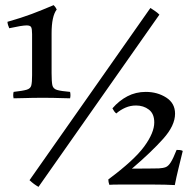

<svg xmlns="http://www.w3.org/2000/svg" viewBox="-20 -719 758 748"><path d="M33 -361Q69 -365 84 -369.5Q99 -374 102 -386.5Q105 -399 105 -426V-586Q105 -606 101.5 -613Q98 -620 84 -620Q66 -620 16 -609Q10 -622 9 -634Q65 -650 103.5 -664.5Q142 -679 189 -699Q197 -691 201 -682Q181 -656 181 -589V-434Q181 -401 184 -387Q187 -373 202.5 -368.5Q218 -364 253 -361Q256 -348 253 -336Q234 -336 212 -337Q190 -338 146 -338Q104 -338 80 -337Q56 -336 33 -336Q30 -348 33 -361ZM601 -662 130 9Q112 -1 95 -17L566 -688Q575 -682 584 -676Q593 -670 601 -662ZM661 2Q624 0 580 0Q536 0 500 0Q466 0 442.5 0Q419 0 406 1Q402 -10 402 -20Q503 -95 542 -148.5Q581 -202 581 -242Q581 -276 560 -292Q539 -308 510 -308Q488 -308 468.5 -299.5Q449 -291 433 -277Q428 -281 424.5 -286Q421 -291 418 -297Q444 -327 476.5 -344Q509 -361 548 -361Q593 -361 627.5 -339Q662 -317 662 -276Q662 -230 616 -178.5Q570 -127 494 -62Q532 -62 563 -62.5Q594 -63 599 -63Q616 -64 626 -68Q636 -72 645.5 -87Q655 -102 668 -135Q673 -135 680 -134.5Q687 -134 692 -131Q684 -98 675.5 -63.5Q667 -29 661 2Z"/></svg>

Font: Tiro Tamil
Style: Regular
Weight: 400
Designer: Tamil: Fernando Mello & Fiona Ross. Latin: John Hudson.
Foundry: Tiro Typeworks Ltd.
Version: Version 1.52